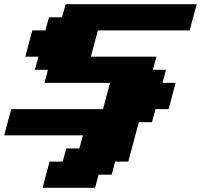

<svg xmlns="http://www.w3.org/2000/svg" viewBox="-20 -645 957 915"><path d="M183.1 250H433.1L449.7 187.5H512.2L528.8 125H591.3L641.6 -62.5H704.1L721.2 -125H783.7Q789.1 -145.5 800 -187.3Q811 -229 816.9 -250H754.4L771 -312.5H708.5L725.6 -375H413.1Q418.5 -395.5 429.7 -437.3Q440.9 -479 446.3 -500H883.8Q889.2 -520.5 900.4 -562.3Q911.6 -604 917.5 -625H292.5L275.9 -562.5H213.4L196.3 -500H133.8Q128.4 -479 117.2 -437.5Q106 -396 100.6 -375H163.1L146 -312.5H208.5L191.9 -250H504.4Q498.5 -229 487.5 -187.3Q476.6 -145.5 471.2 -125H33.7Q27.8 -104 16.6 -62.5Q5.4 -21 0 0H375L358.4 62.5H295.9L278.8 125H216.3Q210.4 145.5 199.5 187.3Q188.5 229 183.1 250Z"/></svg>

Font: Faithful 32x
Style: BoldOblique
Weight: 400
Foundry: Faithful Resource Pack
Version: Version 1.0; January 27, 2023